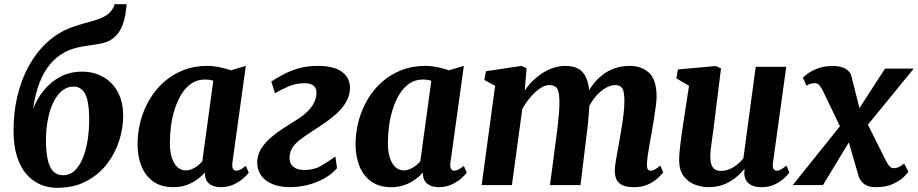

<svg xmlns="http://www.w3.org/2000/svg" viewBox="-20 -882 4374 915"><path d="M584 -862 577.5 -813Q571 -776.5 557.8 -748.2Q544.5 -720 521.5 -701.2Q498.5 -682.5 462 -674.5Q452 -672.5 440 -670.8Q428 -669 415 -667Q397 -664.5 374.8 -660.8Q352.5 -657 329 -650Q305.5 -643 282.5 -629.5Q248 -610.5 218.8 -576Q189.5 -541.5 168.8 -488.8Q148 -436 137.5 -362Q155 -409.5 187.8 -450.2Q220.5 -491 266.8 -515.8Q313 -540.5 371 -540.5Q427 -540.5 471.5 -515.5Q516 -490.5 541.5 -443.2Q567 -396 567 -328.5Q567 -271 547.8 -211Q528.5 -151 489.5 -100.2Q450.5 -49.5 391 -18.2Q331.5 13 251.5 13Q207.5 13 170 -3.8Q132.5 -20.5 104.2 -54Q76 -87.5 60.2 -138.5Q44.5 -189.5 44.5 -258.5Q44.5 -346.5 62 -420.2Q79.5 -494 109.2 -552.5Q139 -611 177.8 -653.5Q216.5 -696 259 -721.5Q291 -741 323.2 -752.5Q355.5 -764 385.8 -772Q416 -780 442.2 -788.5Q468.5 -797 488.5 -810.2Q508.5 -823.5 520 -845.5L526.5 -862ZM331 -469.5Q299.5 -469.5 274.8 -448.8Q250 -428 232.8 -391.2Q215.5 -354.5 207 -306.5Q198.5 -258.5 199 -204Q200 -153 208.2 -118.2Q216.5 -83.5 234 -65.2Q251.5 -47 280.5 -47Q315.5 -47 339.8 -72.5Q364 -98 378.8 -139.2Q393.5 -180.5 399.8 -229.2Q406 -278 405 -325Q403.5 -403 384.8 -436.2Q366 -469.5 331 -469.5Z M1087.5 -106.5Q1085 -86 1090.5 -77.2Q1096 -68.5 1106.5 -68.5Q1114 -68.5 1124.5 -73.5Q1135 -78.5 1151.5 -91.5L1165.5 -59Q1160 -51 1142 -34.2Q1124 -17.5 1095.8 -3.8Q1067.5 10 1031 10Q1000 10 979.5 -4.8Q959 -19.5 956.5 -49.5L957.5 -60.5Q942 -43 919.8 -26.8Q897.5 -10.5 869.2 -0.2Q841 10 806 10Q746.5 10 708.8 -18Q671 -46 653.2 -92.5Q635.5 -139 635.5 -194.5Q635.5 -250.5 649.8 -304.5Q664 -358.5 691.8 -406.2Q719.5 -454 760 -490.2Q800.5 -526.5 852.8 -547.2Q905 -568 968 -568Q995.5 -568 1027.2 -561.5Q1059 -555 1080.5 -547L1151.5 -568ZM996.5 -497Q987 -500.5 976.8 -501.8Q966.5 -503 956.5 -503Q920.5 -503 893.2 -484.8Q866 -466.5 846.2 -435.5Q826.5 -404.5 813.8 -365Q801 -325.5 795.2 -283.2Q789.5 -241 789.5 -200.5Q789.5 -159.5 799 -130.2Q808.5 -101 825.5 -85.5Q842.5 -70 865.5 -70Q877.5 -70 888.2 -73.8Q899 -77.5 909 -83.5Q919 -89.5 927.8 -97Q936.5 -104.5 944 -112.5Z M1364 10Q1311.5 10 1275.2 -6Q1239 -22 1221.2 -50.5Q1203.5 -79 1206 -116Q1208.5 -148.5 1226.2 -176Q1244 -203.5 1271.5 -227Q1299 -250.5 1330.2 -270.8Q1361.5 -291 1391.5 -309.5Q1437 -337.5 1461 -367.8Q1485 -398 1488 -433Q1489.5 -452 1482.8 -463.5Q1476 -475 1462.8 -480.2Q1449.5 -485.5 1430.5 -485.5Q1389.5 -485.5 1352.5 -469Q1315.5 -452.5 1290.5 -437.5L1273 -493.5Q1297 -509 1328.5 -526.2Q1360 -543.5 1401.2 -555.8Q1442.5 -568 1495 -568Q1574.5 -568 1613 -537Q1651.5 -506 1647.5 -454.5Q1644.5 -419.5 1626 -390.2Q1607.5 -361 1579.5 -336.5Q1551.5 -312 1520 -290.8Q1488.5 -269.5 1459 -250.5Q1430 -232 1408.2 -214.8Q1386.5 -197.5 1374.2 -179Q1362 -160.5 1360 -137.5Q1358.5 -120.5 1364.2 -105.8Q1370 -91 1386.2 -81.5Q1402.5 -72 1431.5 -72Q1476 -72 1508.8 -91Q1541.5 -110 1578.5 -136L1586 -80.5Q1559.5 -50 1522.2 -30Q1485 -10 1443.8 0Q1402.5 10 1364 10Z M2126.5 -106.5Q2124 -86 2129.5 -77.2Q2135 -68.5 2145.5 -68.5Q2153 -68.5 2163.5 -73.5Q2174 -78.5 2190.5 -91.5L2204.5 -59Q2199 -51 2181 -34.2Q2163 -17.5 2134.8 -3.8Q2106.5 10 2070 10Q2039 10 2018.5 -4.8Q1998 -19.5 1995.5 -49.5L1996.5 -60.5Q1981 -43 1958.8 -26.8Q1936.5 -10.5 1908.2 -0.2Q1880 10 1845 10Q1785.5 10 1747.8 -18Q1710 -46 1692.2 -92.5Q1674.5 -139 1674.5 -194.5Q1674.5 -250.5 1688.8 -304.5Q1703 -358.5 1730.8 -406.2Q1758.5 -454 1799 -490.2Q1839.5 -526.5 1891.8 -547.2Q1944 -568 2007 -568Q2034.5 -568 2066.2 -561.5Q2098 -555 2119.5 -547L2190.5 -568ZM2035.5 -497Q2026 -500.5 2015.8 -501.8Q2005.5 -503 1995.5 -503Q1959.5 -503 1932.2 -484.8Q1905 -466.5 1885.2 -435.5Q1865.5 -404.5 1852.8 -365Q1840 -325.5 1834.2 -283.2Q1828.5 -241 1828.5 -200.5Q1828.5 -159.5 1838 -130.2Q1847.5 -101 1864.5 -85.5Q1881.5 -70 1904.5 -70Q1916.5 -70 1927.2 -73.8Q1938 -77.5 1948 -83.5Q1958 -89.5 1966.8 -97Q1975.5 -104.5 1983 -112.5Z M2489.5 -556.5 2480.5 -449.5Q2496 -474.5 2518 -496Q2540 -517.5 2565.2 -533.8Q2590.5 -550 2618.5 -559Q2646.5 -568 2675 -568Q2710.5 -568 2735 -555Q2759.5 -542 2773 -512.2Q2786.5 -482.5 2789.5 -432Q2789.5 -424 2789.5 -415.5Q2789.5 -407 2789 -398Q2788.5 -389 2787.5 -379.5L2767 -410.5Q2783 -449 2805 -478Q2827 -507 2854.2 -527.2Q2881.5 -547.5 2913.5 -557.8Q2945.5 -568 2982 -568Q3037 -568 3073 -535.2Q3109 -502.5 3109 -420.5Q3109 -404.5 3105 -373.8Q3101 -343 3095.5 -308.5Q3090 -274 3085 -247Q3080.5 -222 3075.5 -194.5Q3070.5 -167 3067 -141.8Q3063.5 -116.5 3063 -97.5Q3063 -79.5 3068.2 -74Q3073.5 -68.5 3081 -68.5Q3090 -68.5 3099.8 -73.8Q3109.5 -79 3127 -93L3140.5 -60Q3135 -53 3117.8 -36Q3100.5 -19 3071.2 -4.5Q3042 10 3000.5 10Q2961.5 10 2941.8 -1.8Q2922 -13.5 2915.8 -31.8Q2909.5 -50 2910 -68.5Q2910 -84 2913.8 -108.8Q2917.5 -133.5 2923 -161.8Q2928.5 -190 2933 -218Q2937.5 -244.5 2943 -277.2Q2948.5 -310 2952.2 -343.5Q2956 -377 2955.5 -405.5Q2955 -448 2944.8 -462.2Q2934.5 -476.5 2912.5 -476.5Q2893.5 -476.5 2872.5 -466Q2851.5 -455.5 2831.5 -435.8Q2811.5 -416 2794.8 -388.5Q2778 -361 2767 -327.5L2790 -410Q2789.5 -386.5 2787.5 -358.2Q2785.5 -330 2782.8 -301Q2780 -272 2776.5 -247L2746.5 0H2601L2629.5 -217Q2633.5 -244.5 2637.2 -277Q2641 -309.5 2643.8 -342.2Q2646.5 -375 2646 -403Q2645 -449.5 2633.5 -463Q2622 -476.5 2596 -476.5Q2582 -476.5 2565.2 -467.8Q2548.5 -459 2531 -443Q2513.5 -427 2497.5 -406.2Q2481.5 -385.5 2469 -362.5L2419.5 0H2275.5L2339.5 -473L2288 -501L2296 -542.5L2464.5 -568Z M3355 10Q3324.5 10 3292.8 -1.8Q3261 -13.5 3239.2 -41Q3217.5 -68.5 3216.5 -116Q3216.5 -133.5 3218.2 -154.5Q3220 -175.5 3222.8 -198.8Q3225.5 -222 3229 -246Q3232.5 -270 3236 -292.5L3263.5 -473L3203 -509L3211 -551L3392 -567.5L3416 -556L3383 -288.5Q3380.5 -267 3377.2 -245.2Q3374 -223.5 3371.2 -203.5Q3368.5 -183.5 3366.8 -166.8Q3365 -150 3365 -137.5Q3365 -112 3370.8 -96.5Q3376.5 -81 3387.8 -74.2Q3399 -67.5 3416 -67.5Q3437 -67.5 3456.5 -75.8Q3476 -84 3492.8 -97.5Q3509.5 -111 3522.5 -126.5L3581.5 -563.5H3727L3663.5 -105.5Q3661 -86 3666.5 -77.2Q3672 -68.5 3682.5 -68.5Q3691.5 -68.5 3700.5 -73.5Q3709.5 -78.5 3728 -92.5L3742 -60Q3737 -52 3719.8 -35.2Q3702.5 -18.5 3674.5 -4.2Q3646.5 10 3610 10Q3571.5 10 3551.8 -4.8Q3532 -19.5 3528 -44Q3527.5 -47 3527 -50.5Q3526.5 -54 3526.8 -58Q3527 -62 3527.5 -66.2Q3528 -70.5 3528.5 -74.5L3526.5 -75.5Q3513.5 -60 3497.2 -45Q3481 -30 3460 -17.5Q3439 -5 3413.2 2.5Q3387.5 10 3355 10Z M4154 10Q4130.5 10 4114.2 3.5Q4098 -3 4087.8 -14.8Q4077.5 -26.5 4072 -42L4007.5 -264.5L4058 -257.5L3902 0H3758L4023 -330.5L4010.5 -222.5L3902.5 -447.5Q3896 -461 3886.8 -473.2Q3877.5 -485.5 3865 -485.5Q3851 -485.5 3842.2 -482.8Q3833.5 -480 3824 -473.5L3806 -511.5Q3810.5 -517.5 3828.8 -531Q3847 -544.5 3877.5 -556Q3908 -567.5 3948.5 -567.5Q3973 -567.5 3991.8 -561.8Q4010.5 -556 4022.2 -545Q4034 -534 4037.5 -519L4091.5 -304.5L4041 -313L4197.5 -555H4334.5L4075.5 -238L4087.5 -345L4192.5 -135Q4202.5 -114.5 4213 -97.5Q4223.5 -80.5 4239.5 -80.5Q4248 -80.5 4259.2 -84.2Q4270.5 -88 4288.5 -102.5L4309.5 -63.5Q4305.5 -57 4287.2 -39Q4269 -21 4235.8 -5.5Q4202.5 10 4154 10Z"/></svg>

Font: Merriweather ExtraBold
Style: Italic
Weight: 800
Italic angle: -7.8°
Version: Version 2.101